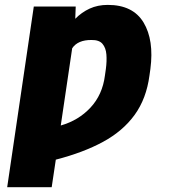

<svg xmlns="http://www.w3.org/2000/svg" viewBox="-20 -573 720 796"><path d="M599.6 -259.8Q586.9 -164.1 538.3 -96.9Q489.7 -29.8 407.5 14.9Q325.2 59.6 211.4 88.9L194.3 203.1H9.8L120.1 -545.9H293.9L292 -495.1Q318.4 -522 351.8 -537.4Q385.3 -552.7 426.8 -552.7Q531.2 -552.7 575.2 -479.7Q619.1 -406.7 603.5 -287.1ZM359.4 -407.2Q302.7 -407.7 279.3 -373L231.9 -52.7Q305.7 -73.7 355.2 -127Q404.8 -180.2 415 -259.8L418.9 -287.1Q423.3 -319.8 421.1 -347.2Q418.9 -374.5 405 -391.1Q391.1 -407.7 359.4 -407.2Z"/></svg>

Font: Inter Tight Black
Style: Italic
Weight: 900
Italic angle: -9.39999°
Designer: Rasmus Andersson
Foundry: rsms
Version: Version 3.004; ttfautohint (v1.8.4.7-5d5b)